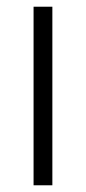

<svg xmlns="http://www.w3.org/2000/svg" viewBox="-20 -603 256 572"><path d="M136 -51V-583H80V-51Z"/></svg>

Font: Noto Sans Tamil UI SemiCondensed Light
Style: Regular
Weight: 300
Width: 4
Designer: Jelle Bosma - Monotype Design Team
Foundry: Monotype Imaging Inc.
Version: Version 2.004